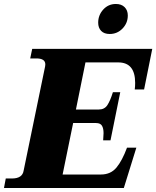

<svg xmlns="http://www.w3.org/2000/svg" viewBox="-50 -946 786 966"><path d="M444 -832Q444 -870 469.5 -898Q495 -926 533 -926Q561 -926 577 -910Q593 -894 593 -868Q593 -830 566.5 -802.5Q540 -775 502 -775Q474 -775 459 -790.5Q444 -806 444 -832ZM628 -496Q630 -512 630 -529Q630 -632 545 -632H380L332 -395H447Q476 -395 490.5 -417.5Q505 -440 518 -482H555L506 -240H469Q471 -264 471 -276Q471 -300 463 -313.5Q455 -327 433 -327H318L265 -68H458Q507 -68 536 -103Q565 -138 589 -203H636L573 0H-30L-21 -48H10Q63 -48 69 -88L177 -612Q178 -616 178 -622Q178 -652 133 -652H102L112 -700H716L675 -496Z"/></svg>

Font: Taviraj Black
Style: Italic
Weight: 900
Italic angle: -12°
Designer: Katatrad Team
Foundry: CadsonDemak
Version: Version 1.001